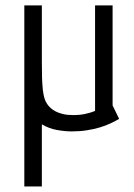

<svg xmlns="http://www.w3.org/2000/svg" viewBox="-20 -470 489 701"><path d="M68.8 -247.1V-450.2H132.8V-245.1Q132.8 -211.9 133.5 -187Q134.3 -162.1 136.2 -143.8Q138.2 -125.5 141.8 -112.8Q145.5 -100.1 151.9 -90.8Q156.2 -84 163.8 -76.7Q171.4 -69.3 182.6 -63.5Q193.8 -57.6 209.7 -53.7Q225.6 -49.8 247.1 -49.8Q271 -49.8 290.8 -54Q310.5 -58.1 327.1 -64.9V-450.2H391.1V-85L415 -36.1Q401.9 -28.3 384.5 -20Q367.2 -11.7 345.5 -5.1Q323.7 1.5 297.9 5.6Q272 9.8 242.2 9.8Q217.3 9.8 188.2 4.6Q159.2 -0.5 132.8 -16.1V210.9H68.8V-225.1Z"/></svg>

Font: Aubrey
Style: Regular
Weight: 400
Designer: Gayaneh Bagdasaryan | Cyreal.org
Foundry: Gayaneh Bagdasaryan | Cyreal.org
Version: Version 1.000